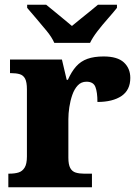

<svg xmlns="http://www.w3.org/2000/svg" viewBox="-20 -786 582 806"><path d="M15 0V-57H19Q42 -57 58 -62Q74 -67 83.5 -82.5Q93 -98 93 -129V-411Q93 -441 85.5 -455.5Q78 -470 63 -474.5Q48 -479 26 -479H22V-536H240L260 -451H265Q280 -485 299.5 -507Q319 -529 347 -539Q375 -549 415 -549Q473 -549 500 -524Q527 -499 527 -459Q527 -408 490 -383Q453 -358 389 -358Q389 -399 380.5 -421Q372 -443 343 -443Q321 -443 306.5 -427.5Q292 -412 283.5 -387.5Q275 -363 271 -336Q267 -309 267 -286V-124Q267 -95 275 -80.5Q283 -66 298 -61.5Q313 -57 332 -57H366V0ZM208 -606Q198 -629 176.5 -655.5Q155 -682 132.5 -708Q110 -734 94 -753V-766H174Q187 -756 206.5 -739.5Q226 -723 246.5 -706.5Q267 -690 282 -677Q297 -690 318 -706.5Q339 -723 359 -739.5Q379 -756 391 -766H471V-753Q456 -734 433 -708Q410 -682 389.5 -655.5Q369 -629 358 -606Z"/></svg>

Font: Noto Serif Tibetan ExtraBold
Style: Regular
Weight: 800
Version: Version 2.103